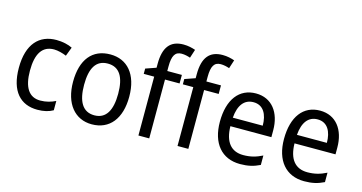

<svg xmlns="http://www.w3.org/2000/svg" viewBox="-80 -1115 2779 1475"><g transform="rotate(15 1309.5 -377.5)"><path d="M271 10C321 10 362 0 395 -19V-93C360 -76 321 -64 274 -64C184 -64 139 -134 139 -266C139 -401 184 -471 277 -471C308 -471 347 -460 376 -448L403 -519C372 -535 325 -546 276 -546C140 -546 51 -455 51 -265C51 -78 137 10 271 10Z M928 -269C928 -448 839 -546 705 -546C562 -546 481 -446 481 -269C481 -95 569 10 703 10C845 10 928 -95 928 -269ZM569 -269C569 -400 610 -473 704 -473C798 -473 840 -400 840 -269C840 -138 798 -62 705 -62C611 -62 569 -138 569 -269Z M1275 -468V-536H1159V-572C1159 -659 1181 -693 1232 -693C1256 -693 1281 -687 1301 -680L1323 -748C1297 -757 1265 -765 1228 -765C1124 -765 1073 -703 1073 -570V-539L990 -510V-468H1073V0H1159V-468Z M1586 -468V-536H1470V-572C1470 -659 1492 -693 1543 -693C1567 -693 1592 -687 1612 -680L1634 -748C1608 -757 1576 -765 1539 -765C1435 -765 1384 -703 1384 -570V-539L1301 -510V-468H1384V0H1470V-468Z M1863 -546C1731 -546 1650 -443 1650 -264C1650 -94 1736 10 1883 10C1946 10 1991 -1 2040 -25V-100C1990 -75 1946 -63 1889 -63C1792 -63 1739 -127 1737 -252H2063V-306C2063 -447 1990 -546 1863 -546ZM1862 -476C1941 -476 1976 -409 1976 -320H1738C1746 -421 1789 -476 1862 -476Z M2373 -546C2241 -546 2160 -443 2160 -264C2160 -94 2246 10 2393 10C2456 10 2501 -1 2550 -25V-100C2500 -75 2456 -63 2399 -63C2302 -63 2249 -127 2247 -252H2573V-306C2573 -447 2500 -546 2373 -546ZM2372 -476C2451 -476 2486 -409 2486 -320H2248C2256 -421 2299 -476 2372 -476Z"/></g></svg>

Font: Noto Sans Devanagari SemiCondensed
Style: Regular
Weight: 400
Width: 4
Designer: Jelle Bosma - Monotype Design Team
Foundry: Monotype Imaging Inc.
Version: Version 2.004